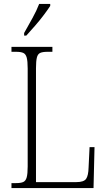

<svg xmlns="http://www.w3.org/2000/svg" viewBox="-20 -951 538 971"><path d="M38 0V-25H62Q85 -25 97.5 -30.5Q110 -36 115 -54Q120 -72 120 -109V-605Q120 -642 115 -660Q110 -678 97.5 -683.5Q85 -689 62 -689H38V-714H245V-689H220Q196 -689 183.5 -683.5Q171 -678 166.5 -660Q162 -642 162 -606V-30H366Q404 -30 415.5 -46.5Q427 -63 428 -104L433 -207H458L453 0ZM102 -784Q124 -823 144.5 -860Q165 -897 178 -931H234V-921Q223 -904 202.5 -876.5Q182 -849 157.5 -821Q133 -793 113 -771H102Z"/></svg>

Font: Noto Serif Lao Condensed ExtraLight
Style: Regular
Weight: 200
Width: 3
Designer: Monotype Design Team
Foundry: Monotype Imaging Inc.
Version: Version 2.003; ttfautohint (v1.8.4.7-5d5b)